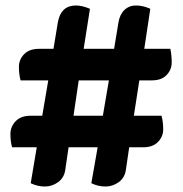

<svg xmlns="http://www.w3.org/2000/svg" viewBox="-20 -680 666 700"><path d="M24 -143Q18 -165 18 -191.5Q18 -218 37 -238Q56 -258 91 -258H134L156 -387H55Q49 -409 49 -436Q49 -463 68 -482.5Q87 -502 122 -502H175L191 -599Q202 -660 257 -660Q279 -660 308 -648L285 -502H396L412 -599Q417 -628 434 -644Q451 -660 476 -660Q501 -660 528 -648L506 -502H601Q606 -479 606 -452.5Q606 -426 587.5 -406.5Q569 -387 534 -387H488L468 -258H569Q575 -235 575 -208.5Q575 -182 556 -162.5Q537 -143 502 -143H451L439 -61Q435 -32 413 -16Q391 0 364.5 0Q338 0 313 -12L336 -143H230L218 -61Q214 -32 192 -16Q170 0 143.5 0Q117 0 92 -12L114 -143ZM248 -258H355L377 -387H267Z"/></svg>

Font: Sansita One
Style: Regular
Weight: 400
Designer: Pablo Cosgaya
Foundry: Omnibus-Type
Version: Version 1.001